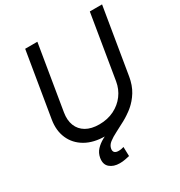

<svg xmlns="http://www.w3.org/2000/svg" viewBox="-213 -873 1147 1226"><g transform="rotate(-30 360.5 -260.0)"><path d="M320.3 11.7Q232.9 11.7 173.6 -22.7Q114.3 -57.1 88.4 -116.5Q62.5 -175.8 74.7 -250.5L153.8 -727.5H243.7L165 -251.5Q156.2 -198.2 172.1 -157.7Q188 -117.2 226.6 -94.7Q265.1 -72.3 323.7 -72.3Q384.8 -72.3 433.3 -96.4Q481.9 -120.6 512.9 -162.4Q543.9 -204.1 552.7 -257.3L630.4 -727.5H720.7L640.6 -244.1Q628.4 -169.4 584.5 -111.6Q540.5 -53.7 472.7 -21Q404.8 11.7 320.3 11.7ZM312.5 208Q267.1 208 239.7 184.3Q212.4 160.6 220.2 114.7Q226.1 82 247.3 59.1Q268.6 36.1 300.5 18.6Q332.5 1 369.9 -15.4Q407.2 -31.7 444.8 -50.8Q482.4 -69.8 515.6 -95.9Q548.8 -122.1 572.5 -158.7Q596.2 -195.3 605 -247.1L640.6 -244.1Q630.4 -182.1 603.3 -138.4Q576.2 -94.7 540 -64.9Q503.9 -35.2 465.6 -14.2Q427.2 6.8 393.1 23.9Q358.9 41 336.4 58.6Q314 76.2 310.1 99.6Q307.1 116.7 315.9 126.2Q324.7 135.7 345.7 135.7Q356 135.7 366.2 133.8Q376.5 131.8 383.8 129.4L385.7 197.3Q370.6 200.7 352.3 204.3Q334 208 312.5 208Z"/></g></svg>

Font: Inter 24pt
Style: Italic
Weight: 400
Italic angle: -9.3988°
Designer: Rasmus Andersson
Foundry: rsms
Version: Version 4.001;git-66647c0bb